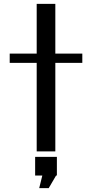

<svg xmlns="http://www.w3.org/2000/svg" viewBox="-20 -780 474 989"><path d="M161 124H198L182 189H231L269 124H273V28H161ZM265 -504V-760H169V-504H30V-456H169V0H265V-456H404V-504Z"/></svg>

Font: LXGW Marker Gothic
Style: Regular
Weight: 400
Version: Version 1.001